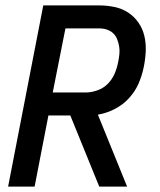

<svg xmlns="http://www.w3.org/2000/svg" viewBox="-20 -690 590 710"><path d="M108 0H10L140 -670H347Q376 -670 404 -664Q432 -658 454 -643.5Q476 -629 491.5 -607Q507 -585 513.5 -558.5Q520 -532 519 -503Q518 -474 512 -444Q506 -413 493 -382.5Q480 -352 457 -327Q434 -302 403.5 -286.5Q373 -271 342 -266L450 0H347L240 -263H159ZM175 -348H297Q318 -348 340.5 -356Q363 -364 379 -380.5Q395 -397 404 -418Q413 -439 417 -461Q420 -475 421.5 -490Q423 -505 420.5 -519Q418 -533 413 -545.5Q408 -558 398.5 -567Q389 -576 375.5 -580.5Q362 -585 347 -585H222Z"/></svg>

Font: Lode Dark
Style: Bold Italic
Weight: 700
Italic angle: -11°
Monospace: yes
Designer: Belleve Invis
Foundry: Belleve Invis
Version: Version 29.2.0; ttfautohint (v1.8.3)